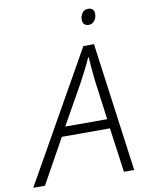

<svg xmlns="http://www.w3.org/2000/svg" viewBox="-152 -980 804 1049"><g transform="rotate(-10 250.5 -455.5)"><path d="M-54 0H11L148 -247H415L449 0H506L409 -715H350ZM176 -299 301 -521Q318 -554 335 -586.5Q352 -619 365 -650H368Q370 -621 373 -586.5Q376 -552 379 -523L409 -299ZM401 -824Q419 -824 431.5 -839.5Q444 -855 444 -877Q444 -911 410 -911Q389 -911 377.5 -894.5Q366 -878 366 -859Q366 -824 401 -824Z"/></g></svg>

Font: Noto Sans UI Light
Style: Italic
Weight: 300
Italic angle: -12°
Designer: Monotype Design Team
Foundry: Monotype Imaging Inc.
Version: Version 1.901